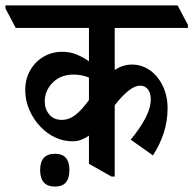

<svg xmlns="http://www.w3.org/2000/svg" viewBox="-68 -644 713 708"><path d="M199 -123Q166 -123 136 -137Q106 -151 83 -175Q57 -201 41 -237Q25 -273 25 -312Q25 -352 43 -384Q61 -416 92 -434.5Q123 -453 162 -453Q190 -453 214.5 -443Q239 -433 260 -418V-541H-10L-48 -613V-624H587L625 -552V-541H355V-386Q385 -406 419 -406Q449 -406 474.5 -391.5Q500 -377 517 -353Q550 -307 550 -245Q550 -198 536 -154.5Q522 -111 496 -71L414 -129Q448 -170 468 -208Q488 -246 488 -278Q488 -301 477.5 -314.5Q467 -328 450 -328Q428 -328 404 -308Q380 -288 355 -256V7H343L260 -40V-144Q248 -135 232.5 -129Q217 -123 199 -123ZM97 -270Q97 -242 113.5 -222Q130 -202 160 -202Q187 -202 210.5 -220.5Q234 -239 260 -275V-358Q234 -369 203 -369Q156 -369 126.5 -339.5Q97 -310 97 -270ZM135 44Q80 44 80 -17Q80 -77 135 -77Q188 -77 188 -17Q188 44 135 44Z"/></svg>

Font: Noto Serif Devanagari ExtraCondensed SemiBold
Style: Regular
Weight: 600
Width: 2
Designer: Universal Thirst, Indian Type Foundry and the Monotype Design Team
Foundry: Monotype Imaging Inc.
Version: Version 2.004; ttfautohint (v1.8.4.7-5d5b)